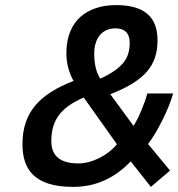

<svg xmlns="http://www.w3.org/2000/svg" viewBox="-20 -722 698 752"><path d="M349 -512C349 -569 377 -611 433 -611C469 -611 488 -591 488 -555C488 -496 464 -456 373 -414C358 -436 349 -469 349 -512ZM287 -82C221 -82 181 -107 181 -169C181 -242 209 -298 308 -340L438 -157C404 -115 342 -82 287 -82ZM435 -702C322 -702 240 -642 240 -514C240 -473 250 -438 268 -405C134 -353 68 -282 68 -157C68 -60 113 10 267 10C359 10 433 -28 492 -90L571 10L646 -54L560 -158C594 -202 641 -293 658 -356H557C547 -317 521 -256 503 -229L412 -353C548 -406 597 -466 597 -564C597 -661 539 -702 435 -702Z"/></svg>

Font: RazerF5 SemiBold
Style: Italic
Weight: 600
Foundry: Razer Inc.
Version: Version 2